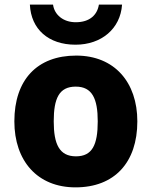

<svg xmlns="http://www.w3.org/2000/svg" viewBox="-20 -799 654 829"><path d="M306 -606C418 -606 500 -675 507 -779H407C400 -735 368 -703 307 -703C253 -703 215 -735 209 -779H109C114 -673 189 -606 306 -606ZM306 10C474 10 573 -97 573 -275C573 -444 474 -559 309 -559C140 -559 42 -454 42 -275C42 -105 141 10 306 10ZM308 -124C236 -124 212 -177 212 -275C212 -374 235 -425 307 -425C378 -425 402 -373 402 -275C402 -173 378 -124 308 -124Z"/></svg>

Font: Kathrein 85 Heavy
Style: Regular
Weight: 900
Designer: Lazydogs Typefoundry, based on Open Sans by Ascender Corporation
Foundry: Lazydogs Typefoundry
Version: Version 1.003;PS 001.003;hotconv 1.0.88;makeotf.lib2.5.64775